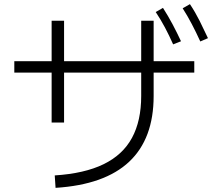

<svg xmlns="http://www.w3.org/2000/svg" viewBox="-20 -868 1040 926"><path d="M49 -518V-573H917V-518ZM289 -277H229V-768H289ZM248 38 244 -22Q387 -31 479.5 -76Q572 -121 616.5 -203Q661 -285 661 -405V-768H721V-405Q721 -199 603 -88Q485 23 248 38ZM815 -654Q796 -697 775.5 -735.5Q755 -774 731 -810L766 -830Q791 -791 812.5 -750.5Q834 -710 853 -669ZM946 -668Q926 -712 905 -752Q884 -792 861 -828L896 -848Q922 -809 943 -767Q964 -725 983 -684Z"/></svg>

Font: Murecho Thin Light
Style: Regular
Weight: 300
Version: Version 1.010